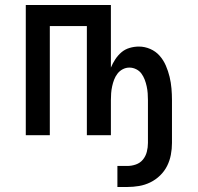

<svg xmlns="http://www.w3.org/2000/svg" viewBox="-20 -540 790 767"><path d="M488 207H449V123H488Q506 123 523 117Q540 111 551 97.5Q562 84 566.5 66.5Q571 49 571 31V-140Q571 -154 570 -167.5Q569 -181 566 -195Q563 -209 558 -222Q553 -235 545 -246Q537 -257 524 -263.5Q511 -270 497 -270Q483 -270 470.5 -263.5Q458 -257 449.5 -246Q441 -235 436 -222Q431 -209 428 -195Q425 -181 424 -167.5Q423 -154 423 -140V0H327V-436H179V0H83V-520H423V-270Q430 -287 440.5 -303Q451 -319 465 -331Q479 -343 497.5 -348.5Q516 -354 535 -354Q558 -354 580 -344.5Q602 -335 617.5 -317.5Q633 -300 642.5 -278Q652 -256 657.5 -233Q663 -210 665 -186.5Q667 -163 667 -140V31Q667 55 662.5 78.5Q658 102 647.5 123Q637 144 619.5 161Q602 178 580.5 188.5Q559 199 535.5 203Q512 207 488 207Z"/></svg>

Font: Iosevka Aile Medium
Style: Regular
Weight: 500
Designer: Belleve Invis
Foundry: Belleve Invis
Version: Version 27.3.5; ttfautohint (v1.8.4)